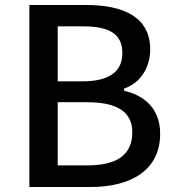

<svg xmlns="http://www.w3.org/2000/svg" viewBox="-20 -754 707 772"><path d="M325 -734H98V-2H343C507 -2 624 -70 624 -216C624 -315 563 -370 479 -389V-398C546 -420 584 -485 584 -555C584 -686 476 -734 325 -734ZM312 -427H212V-648H315C419 -648 472 -618 472 -540C472 -470 424 -427 312 -427ZM330 -89H212V-343H330C447 -343 512 -307 512 -222C512 -129 447 -89 330 -89Z"/></svg>

Font: Bithumb Trading Sans Medium
Style: Regular
Weight: 500
Designer: Ham Hyungwon
Foundry: Bithumb
Version: Version 1.200;FEAKit 1.0